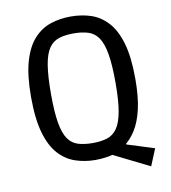

<svg xmlns="http://www.w3.org/2000/svg" viewBox="-88 -784 847 952"><g transform="rotate(-10 336.0 -308.5)"><path d="M596 92 379 -16 442 -6Q417 4 388.5 8.5Q360 13 330 13Q277 13 229.5 -3Q182 -19 146 -58.5Q110 -98 89.5 -168.5Q69 -239 69 -350Q69 -459 89.5 -529Q110 -599 146.5 -638.5Q183 -678 230.5 -693.5Q278 -709 331 -709Q386 -709 433 -693.5Q480 -678 516.5 -638.5Q553 -599 573.5 -529Q594 -459 594 -349Q594 -258 579.5 -196Q565 -134 539 -93.5Q513 -53 479 -29L494 -84L493 -23L491 -37L631 7ZM331 -72Q373 -72 403.5 -81.5Q434 -91 454 -119Q474 -147 484 -201.5Q494 -256 494 -347Q494 -437 484.5 -492Q475 -547 455.5 -575.5Q436 -604 405 -614Q374 -624 331 -624Q288 -624 257 -614Q226 -604 206.5 -575.5Q187 -547 178 -492Q169 -437 169 -347Q169 -256 178.5 -201.5Q188 -147 207.5 -119Q227 -91 258 -81.5Q289 -72 331 -72Z"/></g></svg>

Font: Ruda Medium
Style: Regular
Weight: 500
Version: Version 2.001